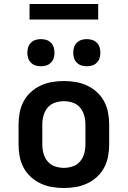

<svg xmlns="http://www.w3.org/2000/svg" viewBox="-20 -934 640 962"><path d="M300 8Q270 8 240.5 3Q211 -2 184 -14.5Q157 -27 134.5 -47.5Q112 -68 98 -94.5Q84 -121 78.5 -150.5Q73 -180 73 -210V-310Q73 -340 78.5 -369.5Q84 -399 98 -425.5Q112 -452 134.5 -472.5Q157 -493 184 -505.5Q211 -518 240.5 -523Q270 -528 300 -528Q330 -528 359.5 -523Q389 -518 416 -505.5Q443 -493 465.5 -472.5Q488 -452 502 -425.5Q516 -399 521.5 -369.5Q527 -340 527 -310V-210Q527 -180 521.5 -150.5Q516 -121 502 -94.5Q488 -68 465.5 -47.5Q443 -27 416 -14.5Q389 -2 359.5 3Q330 8 300 8ZM300 -93Q323 -93 345 -100.5Q367 -108 381.5 -125.5Q396 -143 402 -165Q408 -187 408 -210V-310Q408 -333 402 -355Q396 -377 381.5 -394.5Q367 -412 345 -419.5Q323 -427 300 -427Q277 -427 255 -419.5Q233 -412 218.5 -394.5Q204 -377 198 -355Q192 -333 192 -310V-210Q192 -187 198 -165Q204 -143 218.5 -125.5Q233 -108 255 -100.5Q277 -93 300 -93ZM415 -602Q401 -602 388 -606Q375 -610 365 -620Q355 -630 351 -643Q347 -656 347 -670Q347 -684 351 -697Q355 -710 365 -720Q375 -730 388 -734Q401 -738 415 -738Q429 -738 442 -734Q455 -730 465 -720Q475 -710 479 -697Q483 -684 483 -670Q483 -656 479 -643Q475 -630 465 -620Q455 -610 442 -606Q429 -602 415 -602ZM185 -602Q171 -602 158 -606Q145 -610 135 -620Q125 -630 121 -643Q117 -656 117 -670Q117 -684 121 -697Q125 -710 135 -720Q145 -730 158 -734Q171 -738 185 -738Q199 -738 212 -734Q225 -730 235 -720Q245 -710 249 -697Q253 -684 253 -670Q253 -656 249 -643Q245 -630 235 -620Q225 -610 212 -606Q199 -602 185 -602ZM128 -836V-914H472V-836Z"/></svg>

Font: Iosevka Book
Style: Bold
Weight: 700
Designer: Belleve Invis
Foundry: Belleve Invis
Version: Version 28.0.7; ttfautohint (v1.8.3)